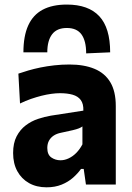

<svg xmlns="http://www.w3.org/2000/svg" viewBox="-20 -788 562 820"><path d="M179 12Q136 12 104 -6Q72 -24 54 -56.8Q36 -89.5 36 -134.5Q36 -177 51 -205.8Q66 -234.5 89.8 -252.5Q113.5 -270.5 141.8 -280Q170 -289.5 197 -294L336 -315.5Q337 -344.5 325 -360.8Q313 -377 290.2 -383.5Q267.5 -390 236 -390Q219 -390 199 -387.2Q179 -384.5 157.2 -379Q135.5 -373.5 112.2 -365.5Q89 -357.5 65.5 -346L58.5 -473.5Q77 -480 101 -487Q125 -494 153 -499.8Q181 -505.5 212.2 -509Q243.5 -512.5 276.5 -512.5Q339 -512.5 383.2 -494.2Q427.5 -476 451 -437Q474.5 -398 474.5 -335Q474.5 -310.5 474.5 -275Q474.5 -239.5 474.5 -211.5V-164Q474.5 -126 474.5 -85.8Q474.5 -45.5 474.5 0H347L337.5 -66.5H326Q312.5 -47.5 292 -29.2Q271.5 -11 243.2 0.5Q215 12 179 12ZM238.5 -103.5Q256 -103.5 273.5 -111.8Q291 -120 306 -135.2Q321 -150.5 332 -171.5V-248Q326 -243.5 316.8 -239.8Q307.5 -236 289.8 -231.8Q272 -227.5 240.5 -221Q222.5 -217.5 209.5 -209Q196.5 -200.5 189.2 -187.2Q182 -174 182 -156Q182 -127.5 199.2 -115.5Q216.5 -103.5 238.5 -103.5ZM348 -560Q348 -613.5 328 -641Q308 -668.5 265.5 -668.5Q223 -668.5 202.5 -641.5Q182 -614.5 182 -564.5H80Q80 -634 100.5 -679.2Q121 -724.5 162.2 -746.5Q203.5 -768.5 265.5 -768.5Q357.5 -768.5 404 -718.8Q450.5 -669 450.5 -564.5Z"/></svg>

Font: Commissioner Thin
Style: Bold
Weight: 700
Version: Version 1.001;gftools[0.9.23]